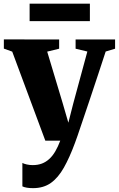

<svg xmlns="http://www.w3.org/2000/svg" viewBox="-26 -748 632 1021"><path d="M149.5 252.5Q131 252.5 116.5 250Q102 247.5 93 243V118.5Q101 123 116.2 126.5Q131.5 130 148 130Q175 130 196.8 121.8Q218.5 113.5 236.2 97.2Q254 81 268.2 56.5Q282.5 32 294.5 0H215L39 -473.5L-5.5 -489.5V-538.5L288.5 -538V-489L225 -473.5L307 -200.5L337.5 -95.5L363.5 -197.5L438.5 -474L376 -489V-538H586V-489L536 -474Q517.5 -417.5 496.2 -353Q475 -288.5 454 -226.2Q433 -164 415.5 -112Q398 -60 386.5 -26.5Q375 7 372.5 12.5Q344 89.5 313.8 143.2Q283.5 197 244.5 224.8Q205.5 252.5 149.5 252.5ZM452 -728.5V-635.5H131.5V-728.5Z"/></svg>

Font: Merriweather 60pt Black
Style: Regular
Weight: 900
Version: Version 2.100